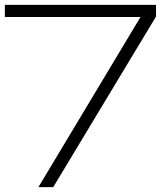

<svg xmlns="http://www.w3.org/2000/svg" viewBox="-23 -770 682 790"><path d="M135 0 555 -700H-3V-750H619V-702L196 0Z"/></svg>

Font: Bounded
Style: Regular
Weight: 200
Designer: Vlad Churkin
Version: Version 1.0